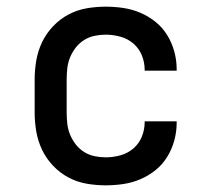

<svg xmlns="http://www.w3.org/2000/svg" viewBox="-20 -548 640 576"><path d="M297 8Q268 8 239.5 3Q211 -2 185.5 -15.5Q160 -29 139.5 -50.5Q119 -72 106.5 -98Q94 -124 89 -152.5Q84 -181 84 -210V-310Q84 -339 89 -367.5Q94 -396 106.5 -422Q119 -448 139.5 -469.5Q160 -491 185.5 -504.5Q211 -518 239.5 -523Q268 -528 297 -528Q324 -528 350.5 -524Q377 -520 401.5 -509.5Q426 -499 447 -482Q468 -465 482 -442Q496 -419 503 -393Q510 -367 510 -341V-336H414V-339Q414 -361 405.5 -382Q397 -403 380 -417.5Q363 -432 341 -438Q319 -444 297 -444Q280 -444 263.5 -440.5Q247 -437 232.5 -428Q218 -419 207.5 -405.5Q197 -392 190.5 -376.5Q184 -361 182 -344Q180 -327 180 -310V-210Q180 -193 182 -176Q184 -159 190.5 -143.5Q197 -128 207.5 -114.5Q218 -101 232.5 -92Q247 -83 263.5 -79.5Q280 -76 297 -76Q319 -76 341 -82Q363 -88 380 -102.5Q397 -117 405.5 -138Q414 -159 414 -181V-184H510V-179Q510 -153 503 -127Q496 -101 482 -78Q468 -55 447 -38Q426 -21 401.5 -10.5Q377 0 350.5 4Q324 8 297 8Z"/></svg>

Font: Iosevka HT Medium Extended
Style: Regular
Weight: 500
Width: 7
Monospace: yes
Designer: Belleve Invis
Foundry: Belleve Invis
Version: Version 32.3.0; ttfautohint (v1.8.4)